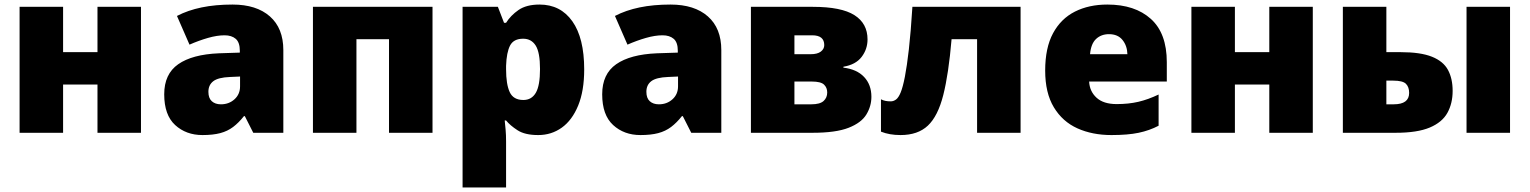

<svg xmlns="http://www.w3.org/2000/svg" viewBox="-20 -583 6716 843"><path d="M257 -553V-354H408V-553H599V0H408V-212H257V0H66V-553Z M1001 -563Q1106 -563 1165 -511Q1224 -459 1224 -363V0H1092L1055 -73H1051Q1028 -44 1003.5 -25.5Q979 -7 947 1.5Q915 10 869 10Q797 10 749 -34Q701 -78 701 -169Q701 -258 762.5 -301Q824 -344 941 -349L1033 -352V-360Q1033 -397 1015 -412.5Q997 -428 966 -428Q933 -428 893 -416.5Q853 -405 812 -387L757 -513Q805 -538 865.5 -550.5Q926 -563 1001 -563ZM990 -245Q938 -243 916.5 -226.5Q895 -210 895 -180Q895 -152 910 -138.5Q925 -125 950 -125Q985 -125 1009.5 -147Q1034 -169 1034 -204V-247Z M1879 -553V0H1688V-411H1545V0H1354V-553Z M2349 -563Q2441 -563 2493 -489.5Q2545 -416 2545 -278Q2545 -184 2518.5 -119.5Q2492 -55 2446.5 -22.5Q2401 10 2343 10Q2285 10 2252.5 -11Q2220 -32 2202 -54H2196Q2198 -35 2200 -13Q2202 9 2202 38V240H2011V-553H2166L2193 -483H2202Q2222 -515 2256.5 -539Q2291 -563 2349 -563ZM2277 -413Q2235 -413 2219.5 -383Q2204 -353 2202 -294V-279Q2202 -213 2218 -178.5Q2234 -144 2278 -144Q2314 -144 2332.5 -175.5Q2351 -207 2351 -280Q2351 -353 2332 -383Q2313 -413 2277 -413Z M2924 -563Q3029 -563 3088 -511Q3147 -459 3147 -363V0H3015L2978 -73H2974Q2951 -44 2926.5 -25.5Q2902 -7 2870 1.5Q2838 10 2792 10Q2720 10 2672 -34Q2624 -78 2624 -169Q2624 -258 2685.5 -301Q2747 -344 2864 -349L2956 -352V-360Q2956 -397 2938 -412.5Q2920 -428 2889 -428Q2856 -428 2816 -416.5Q2776 -405 2735 -387L2680 -513Q2728 -538 2788.5 -550.5Q2849 -563 2924 -563ZM2913 -245Q2861 -243 2839.5 -226.5Q2818 -210 2818 -180Q2818 -152 2833 -138.5Q2848 -125 2873 -125Q2908 -125 2932.5 -147Q2957 -169 2957 -204V-247Z M3789 -410Q3789 -367 3763 -333Q3737 -299 3683 -290V-286Q3742 -279 3774 -245Q3806 -211 3806 -158Q3806 -117 3784 -80.5Q3762 -44 3706 -22Q3650 0 3548 0H3277V-553H3549Q3674 -553 3731.5 -516.5Q3789 -480 3789 -410ZM3599 -385Q3599 -428 3546 -428H3468V-345H3539Q3569 -345 3584 -356.5Q3599 -368 3599 -385ZM3612 -177Q3612 -198 3598 -211.5Q3584 -225 3544 -225H3468V-125H3542Q3580 -125 3596 -139.5Q3612 -154 3612 -177Z M4461 0H4270V-411H4158Q4145 -258 4121.5 -165.5Q4098 -73 4054 -31.5Q4010 10 3934 10Q3885 10 3848 -5V-147Q3858 -142 3868 -140Q3878 -138 3891 -138Q3903 -138 3914 -146Q3925 -154 3934.5 -177Q3944 -200 3953 -246Q3962 -292 3970.5 -366.5Q3979 -441 3986 -553H4461Z M4842 -563Q4963 -563 5033 -500Q5103 -437 5103 -310V-225H4762Q4764 -182 4794.5 -154Q4825 -126 4883 -126Q4935 -126 4978 -136Q5021 -146 5067 -168V-31Q5027 -10 4979.5 0Q4932 10 4860 10Q4776 10 4710.5 -19.5Q4645 -49 4607 -112Q4569 -175 4569 -273Q4569 -373 4603.5 -437Q4638 -501 4699.5 -532Q4761 -563 4842 -563ZM4849 -433Q4815 -433 4792.5 -412Q4770 -391 4766 -345H4930Q4929 -382 4908.5 -407.5Q4888 -433 4849 -433Z M5402 -553V-354H5553V-553H5744V0H5553V-212H5402V0H5211V-553Z M5876 0V-553H6067V-354H6130Q6217 -354 6267 -334Q6317 -314 6337.5 -276Q6358 -238 6358 -184Q6358 -129 6335 -87.5Q6312 -46 6257.5 -23Q6203 0 6108 0ZM6419 0V-553H6610V0ZM6099 -125Q6167 -125 6167 -175Q6167 -201 6153 -215Q6139 -229 6097 -229H6067V-125Z"/></svg>

Font: Noto Sans Black
Style: Regular
Weight: 900
Designer: Monotype Design Team
Foundry: Monotype Imaging Inc.
Version: Version 2.007